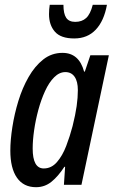

<svg xmlns="http://www.w3.org/2000/svg" viewBox="-20 -769 473 799"><path d="M130 10Q78 10 50.5 -29.5Q23 -69 23 -142Q23 -186 31.5 -240.5Q40 -295 56.5 -349Q73 -403 99 -448.5Q125 -494 160 -521.5Q195 -549 240 -549Q309 -549 330 -471H333L356 -539H433L319 0H246L251 -75H248Q222 -35 194 -12.5Q166 10 130 10ZM162 -68Q194 -68 217 -94.5Q240 -121 255.5 -161.5Q271 -202 282 -244Q294 -292 299 -327.5Q304 -363 304 -394Q304 -430 290.5 -449.5Q277 -469 252 -469Q227 -469 205.5 -447.5Q184 -426 167.5 -390Q151 -354 139.5 -311.5Q128 -269 122 -227Q116 -185 116 -151Q116 -68 162 -68ZM289 -609Q233 -609 208.5 -637Q184 -665 184 -710Q184 -731 187 -749H244Q244 -712 255.5 -695Q267 -678 293 -678Q321 -678 338.5 -694Q356 -710 366 -749H425Q413 -682 378.5 -645.5Q344 -609 289 -609Z"/></svg>

Font: Noto Sans ExtraCondensed Medium
Style: Italic
Weight: 500
Width: 2
Italic angle: -12°
Designer: Monotype Design Team
Foundry: Monotype Imaging Inc.
Version: Version 2.013; ttfautohint (v1.8.4.7-5d5b)